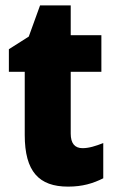

<svg xmlns="http://www.w3.org/2000/svg" viewBox="-20 -684 426 714"><path d="M287 -133C258 -133 243 -151 243 -187V-417H357V-553H243V-664H129L87 -548L13 -501V-417H72V-182C72 -46 125 10 233 10C287 10 326 -2 364 -21V-152C336 -141 311 -133 287 -133Z"/></svg>

Font: Noto Sans Hebrew Condensed Black
Style: Regular
Weight: 900
Width: 3
Designer: Monotype Design Team
Foundry: Monotype Imaging Inc.
Version: Version 2.004